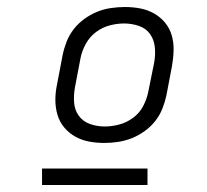

<svg xmlns="http://www.w3.org/2000/svg" viewBox="-20 -703 590 548"><path d="M278 -295Q255 -295 234 -299Q213 -303 195 -313Q177 -323 163.5 -339Q150 -355 144 -375.5Q138 -396 138 -418Q138 -440 143 -463L159 -547Q163 -566 170.5 -585Q178 -604 191 -620.5Q204 -637 221.5 -649.5Q239 -662 257.5 -669.5Q276 -677 296.5 -680Q317 -683 336 -683Q359 -683 380 -679Q401 -675 419 -665Q437 -655 450.5 -639Q464 -623 470 -602.5Q476 -582 475.5 -560Q475 -538 471 -515L455 -431Q451 -412 443.5 -393Q436 -374 423 -357.5Q410 -341 392.5 -328.5Q375 -316 356 -308.5Q337 -301 317 -298Q297 -295 278 -295ZM279 -342Q299 -342 320 -347.5Q341 -353 359.5 -366.5Q378 -380 388.5 -400Q399 -420 403 -440L420 -524Q424 -546 422 -567.5Q420 -589 408.5 -605.5Q397 -622 376.5 -629Q356 -636 334 -636Q314 -636 293 -630.5Q272 -625 254 -611.5Q236 -598 225 -578Q214 -558 210 -538L194 -454Q190 -432 191.5 -410.5Q193 -389 205 -372.5Q217 -356 237 -349Q257 -342 279 -342ZM401 -175H100V-222H401Z"/></svg>

Font: Lode Dark Term
Style: Italic
Weight: 400
Italic angle: -11°
Monospace: yes
Designer: Belleve Invis
Foundry: Belleve Invis
Version: Version 29.2.0